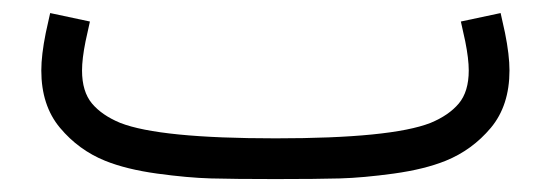

<svg xmlns="http://www.w3.org/2000/svg" viewBox="-20 -277 852 297"><path d="M406.2 -63Q585 -63 646 -86.9Q674.3 -98.6 689.7 -116.9Q705.1 -135.3 705.1 -168Q705.1 -186 699.7 -212.9L692.9 -243.7L754.4 -256.8L761.2 -226.1Q768.1 -191.9 768.1 -168Q768.1 -113.8 739.3 -79.3Q710.4 -44.9 669.4 -28.3Q636.7 -15.1 589.1 -8.5Q541.5 -2 505.9 -1Q470.2 0 406.2 0Q341.8 0 306.2 -1Q270.5 -2 222.9 -8.5Q175.3 -15.1 142.6 -28.3Q101.6 -44.9 72.8 -79.3Q43.9 -113.8 43.9 -168Q43.9 -191.9 50.8 -226.1L57.6 -256.8L119.1 -243.7L112.3 -212.9Q106.9 -186 106.9 -168Q106.9 -135.3 122.3 -116.9Q137.7 -98.6 166 -86.9Q227.1 -63 406.2 -63Z"/></svg>

Font: Estedad
Style: regular
Weight: 400
Version: Version 0.7(Beta10)